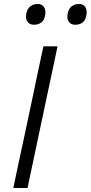

<svg xmlns="http://www.w3.org/2000/svg" viewBox="-20 -946 456 966"><path d="M47 0Q59.5 -60 71.2 -115.2Q83 -170.5 97.5 -237L147.5 -472.5Q161.5 -540.5 173.5 -597Q185.5 -653.5 198.5 -713H269.5Q257 -653.5 245 -597Q233 -540.5 218.5 -472.5L168.5 -237Q154.5 -170.5 142.8 -115.2Q131 -60 118.5 0ZM358 -821.5Q337 -821.5 326 -836.8Q315 -852 320.5 -878Q326 -904 341.5 -915Q357 -926 377.5 -926Q399.5 -926 409.5 -910Q419.5 -894 414.5 -868.5Q409.5 -842 394.2 -831.8Q379 -821.5 358 -821.5ZM150 -821.5Q129.5 -821.5 118.2 -836.8Q107 -852 112.5 -878Q118 -904 133.8 -915Q149.5 -926 170 -926Q191.5 -926 201.5 -910Q211.5 -894 207 -868.5Q202 -842 186.5 -831.8Q171 -821.5 150 -821.5Z"/></svg>

Font: Commissioner Light
Style: Italic
Weight: 300
Italic angle: -12°
Designer: Kostas Bartsokas
Foundry: Kostas Bartsokas
Version: Version 1.000; ttfautohint (v1.8.3)